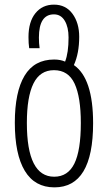

<svg xmlns="http://www.w3.org/2000/svg" viewBox="-20 -569 465 829"><path d="M44 -39Q44 -172 86 -242Q128 -312 214 -312Q241 -312 261 -303Q276 -341 276 -407Q276 -452 259.5 -479.5Q243 -507 213 -507Q148 -507 148 -407Q148 -382 151 -361H106Q103 -381 103 -409Q103 -475 133 -512Q163 -549 213 -549Q264 -549 293 -509.5Q322 -470 322 -410Q322 -339 299 -288Q382 -231 382 -37Q382 240 215 240Q130 240 87 168.5Q44 97 44 -39ZM329 -38Q329 -150 302 -208Q275 -266 213 -266Q153 -266 124.5 -208.5Q96 -151 96 -38Q96 194 214 194Q273 194 301 137.5Q329 81 329 -38Z"/></svg>

Font: Noto Sans Georgian Light Cond
Style: Regular
Weight: 300
Width: 3
Designer: Monotype Design team
Foundry: Monotype Imaging Inc.
Version: Version 1.000